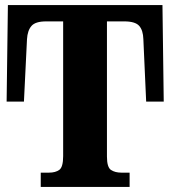

<svg xmlns="http://www.w3.org/2000/svg" viewBox="-20 -734 669 754"><path d="M140 0H489V-56H457Q432 -56 416 -66.5Q400 -77 400 -119V-650H468Q511 -650 526.5 -632.5Q542 -615 543 -580L554 -335H623L618 -714H11L6 -335H74L86 -580Q88 -614 103.5 -632Q119 -650 161 -650H228V-121Q228 -78 213 -67Q198 -56 172 -56H140Z"/></svg>

Font: Noto Serif SemiCondensed Extra
Style: Regular
Weight: 800
Width: 4
Designer: Monotype Design Team
Foundry: Monotype Imaging Inc.
Version: Version 1.002